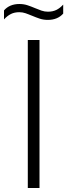

<svg xmlns="http://www.w3.org/2000/svg" viewBox="-56 -940 336 960"><path d="M83 0V-740H141.5V0ZM183 -840.5Q161 -840.5 141.8 -847Q122.5 -853.5 105 -861Q88.5 -868 72.8 -873.5Q57 -879 40.5 -879Q16.5 -879 -1.5 -870Q-19.5 -861 -36 -843V-888Q-8 -920 41 -920Q63 -920 82.2 -913.5Q101.5 -907 119 -899.5Q135.5 -892.5 151.2 -887Q167 -881.5 183.5 -881.5Q207.5 -881.5 225.5 -890.2Q243.5 -899 260 -917V-872Q232 -840.5 183 -840.5Z"/></svg>

Font: Encode Sans SmCnd Lt
Style: Regular
Weight: 300
Width: 4
Designer: Multiple Designers
Foundry: Impallari Type
Version: Version 3.002; ttfautohint (v1.8.3) -l 8 -r 50 -G 200 -x 14 